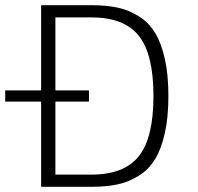

<svg xmlns="http://www.w3.org/2000/svg" viewBox="-35 -720 765 740"><path d="M123.5 0V-328.5H-15V-371.5H123.5V-700H317Q374 -700 417.5 -690.8Q461 -681.5 499.2 -657.8Q537.5 -634 561.8 -595Q586 -556 600 -494.5Q614 -433 614 -350Q614 -267 600 -205.5Q586 -144 561.8 -105Q537.5 -66 499.2 -42.2Q461 -18.5 417.5 -9.2Q374 0 317 0ZM178.5 -47H317Q443.5 -47 500 -118Q556.5 -189 556.5 -350Q556.5 -511 500 -582Q443.5 -653 317 -653H178.5V-371.5H308V-328.5H178.5Z"/></svg>

Font: League Mono UltraLight
Style: Regular
Weight: 200
Width: 6
Designer: Tyler Finck
Foundry: The League of Moveable Type / Tyler Finck
Version: Version 2.210